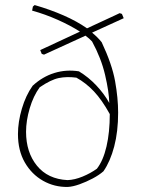

<svg xmlns="http://www.w3.org/2000/svg" viewBox="-20 -732 567 759"><path d="M248 7Q195 8 150 -17.5Q105 -43 78 -90Q51 -137 51 -202Q51 -250 66.5 -302.5Q82 -355 109 -393Q148 -429 195 -443.5Q242 -458 292 -450Q330 -427 361 -394Q392 -361 412 -325Q411 -369 395.5 -435.5Q380 -502 344 -568Q334 -579 318 -591L154 -516L145 -519L139 -534L296 -607Q259 -631 208.5 -653.5Q158 -676 107 -690L110 -706L117 -712Q179 -694 231.5 -671Q284 -648 324 -620L434 -671L453 -680L462 -677L469 -660L344 -603Q366 -585 382 -565Q423 -478 435 -411Q447 -344 447 -287Q447 -212 431.5 -153Q416 -94 389 -55Q372 -40 346.5 -26.5Q321 -13 294.5 -3.5Q268 6 248 7ZM247 -20Q275 -21 306.5 -34Q338 -47 363 -65Q388 -97 401 -153Q414 -209 414 -281Q383 -337 351.5 -370.5Q320 -404 282 -425Q244 -430 212.5 -423.5Q181 -417 137 -387Q112 -353 97.5 -304Q83 -255 83 -211Q83 -130 126 -77Q169 -24 247 -20Z"/></svg>

Font: Labrada ExtraLight
Style: Regular
Weight: 200
Designer: Mercedes Jáuregui
Foundry: Omnibus-Type Team
Version: Version 1.000; ttfautohint (v1.8.4.7-5d5b)